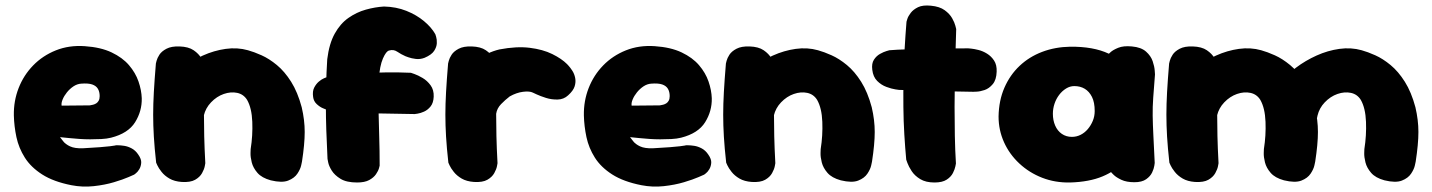

<svg xmlns="http://www.w3.org/2000/svg" viewBox="-20 -671 5273 707"><path d="M243 11Q177 -2 135.5 -28.5Q94 -55 71.5 -90.5Q49 -126 40.5 -166Q32 -206 31 -246Q30 -299 48.5 -346.5Q67 -394 102 -430Q137 -466 185.5 -485.5Q234 -505 292 -501Q351 -497 391 -478Q431 -459 455 -431Q479 -403 490 -371Q501 -339 502 -309Q503 -262 477.5 -221Q452 -180 389 -164Q373 -160 353 -159Q333 -158 312 -158Q291 -158 271 -159.5Q251 -161 235.5 -162.5Q220 -164 210.5 -165Q201 -166 201 -166Q205 -161 213 -150.5Q221 -140 238 -132Q255 -124 285 -125Q324 -127 348 -129Q372 -131 385 -132.5Q398 -134 402.5 -135Q407 -136 407 -136Q407 -136 415.5 -136Q424 -136 437.5 -134Q451 -132 465 -124.5Q479 -117 489 -102Q501 -85 500 -71.5Q499 -58 493 -48Q487 -38 480.5 -33Q474 -28 474 -28Q474 -28 453.5 -19Q433 -10 399.5 0Q366 10 325 14.5Q284 19 243 11ZM207 -282 310 -283Q310 -283 313.5 -283.5Q317 -284 323 -285.5Q329 -287 334.5 -290.5Q340 -294 343.5 -300.5Q347 -307 347 -317Q347 -333 340.5 -344Q334 -355 319.5 -360Q305 -365 279 -363Q264 -362 250.5 -353Q237 -344 226.5 -331Q216 -318 210.5 -304.5Q205 -291 207 -282Z M977 -7Q944 -16 928 -34.5Q912 -53 907 -73Q902 -93 902.5 -107.5Q903 -122 903 -122Q911 -172 909 -222.5Q907 -273 890 -303Q877 -324 853.5 -329Q830 -334 804 -325Q778 -316 757 -294Q737 -273 730.5 -245.5Q724 -218 724 -192Q724 -166 722 -150Q721 -129 720.5 -119Q720 -109 720.5 -103Q721 -97 719 -86Q719 -86 718.5 -77.5Q718 -69 713 -57.5Q708 -46 694 -37Q680 -28 652 -26Q630 -25 612.5 -37.5Q595 -50 585 -62.5Q575 -75 575 -75Q566 -87 564 -99.5Q562 -112 562.5 -131.5Q563 -151 561 -183Q555 -223 554 -248Q553 -273 556.5 -291Q560 -309 569 -326.5Q578 -344 594 -368Q617 -396 651.5 -422Q686 -448 727 -466.5Q768 -485 811 -491Q854 -497 893 -486Q915 -480 943 -467.5Q971 -455 999.5 -431.5Q1028 -408 1052 -370Q1076 -332 1091 -276Q1102 -229 1102 -185Q1102 -141 1092 -76Q1092 -76 1089 -62Q1086 -48 1075 -31.5Q1064 -15 1041 -6Q1018 3 977 -7ZM649 -1Q622 -3 604 -13.5Q586 -24 575 -38Q564 -52 559.5 -62Q555 -72 555 -72Q549 -126 546.5 -168Q544 -210 544 -248.5Q544 -287 546.5 -332Q549 -377 554 -437Q554 -437 556.5 -447Q559 -457 567 -469.5Q575 -482 593 -491.5Q611 -501 641 -500Q674 -499 693 -486Q712 -473 721.5 -456.5Q731 -440 734 -427.5Q737 -415 737 -415Q734 -367 732.5 -328Q731 -289 731 -251Q731 -213 732 -169.5Q733 -126 736 -70Q736 -70 734 -59Q732 -48 724 -33.5Q716 -19 698.5 -9Q681 1 649 -1Z M1295 1Q1256 1 1234 -12.5Q1212 -26 1201.5 -43Q1191 -60 1188.5 -73Q1186 -86 1186 -86Q1183 -146 1181.5 -192.5Q1180 -239 1180 -279.5Q1180 -320 1181 -362Q1182 -404 1185 -453Q1192 -510 1212.5 -547Q1233 -584 1263 -605Q1293 -626 1327 -635.5Q1361 -645 1394 -647Q1439 -646 1476.5 -631Q1514 -616 1541.5 -593Q1569 -570 1583 -545Q1583 -545 1586 -535.5Q1589 -526 1588.5 -512Q1588 -498 1578.5 -483.5Q1569 -469 1543 -458Q1527 -452 1511 -454Q1495 -456 1484 -460Q1473 -464 1473 -464Q1457 -471 1443 -480.5Q1429 -490 1413 -485Q1402 -483 1390 -455.5Q1378 -428 1375 -379Q1373 -311 1374 -260.5Q1375 -210 1376.5 -164Q1378 -118 1378 -61Q1378 -61 1375.5 -51.5Q1373 -42 1364.5 -29.5Q1356 -17 1339.5 -8Q1323 1 1295 1ZM1577 -315Q1576 -292 1565.5 -279Q1555 -266 1541.5 -260Q1528 -254 1517.5 -252.5Q1507 -251 1507 -251Q1418 -253 1334.5 -254Q1251 -255 1180 -268Q1180 -268 1169 -272.5Q1158 -277 1146.5 -287.5Q1135 -298 1133 -314Q1130 -335 1137 -348.5Q1144 -362 1154 -370.5Q1164 -379 1172.5 -382.5Q1181 -386 1181 -386Q1225 -391 1261.5 -395Q1298 -399 1332.5 -401.5Q1367 -404 1405.5 -404.5Q1444 -405 1493 -403Q1493 -403 1506 -398.5Q1519 -394 1536 -384Q1553 -374 1565.5 -357Q1578 -340 1577 -315Z M1712 -40Q1687 -38 1673.5 -54.5Q1660 -71 1654.5 -93.5Q1649 -116 1648 -133.5Q1647 -151 1647 -151Q1639 -184 1636.5 -203Q1634 -222 1635 -232.5Q1636 -243 1637.5 -250Q1639 -257 1639 -266Q1643 -325 1668 -371.5Q1693 -418 1733 -448Q1773 -478 1819 -489Q1882 -501 1930.5 -495Q1979 -489 2013.5 -472Q2048 -455 2068 -435Q2068 -435 2074 -428.5Q2080 -422 2087.5 -410.5Q2095 -399 2098 -384Q2101 -369 2096 -353Q2091 -337 2072 -320Q2056 -305 2033.5 -304.5Q2011 -304 1990.5 -310.5Q1970 -317 1956 -323.5Q1942 -330 1942 -330Q1930 -336 1906 -333Q1882 -330 1857 -316Q1840 -303 1825 -287.5Q1810 -272 1807 -252Q1805 -231 1803 -212Q1801 -193 1800 -175Q1799 -157 1799 -137Q1799 -117 1800 -93Q1800 -93 1793 -81Q1786 -69 1767 -56.5Q1748 -44 1712 -40ZM1725 -1Q1698 -3 1680 -13.5Q1662 -24 1651 -38Q1640 -52 1635.5 -62Q1631 -72 1631 -72Q1625 -126 1622.5 -168Q1620 -210 1620 -248.5Q1620 -287 1622.5 -332Q1625 -377 1630 -437Q1630 -437 1632.5 -447Q1635 -457 1643 -469.5Q1651 -482 1669 -491.5Q1687 -501 1717 -500Q1750 -499 1769 -486Q1788 -473 1797.5 -456.5Q1807 -440 1810 -427.5Q1813 -415 1813 -415Q1810 -367 1808.5 -328Q1807 -289 1807 -251Q1807 -213 1808 -169.5Q1809 -126 1812 -70Q1812 -70 1810 -59Q1808 -48 1800 -33.5Q1792 -19 1774.5 -9Q1757 1 1725 -1Z M2342 11Q2276 -2 2234.5 -28.5Q2193 -55 2170.5 -90.5Q2148 -126 2139.5 -166Q2131 -206 2130 -246Q2129 -299 2147.5 -346.5Q2166 -394 2201 -430Q2236 -466 2284.5 -485.5Q2333 -505 2391 -501Q2450 -497 2490 -478Q2530 -459 2554 -431Q2578 -403 2589 -371Q2600 -339 2601 -309Q2602 -262 2576.5 -221Q2551 -180 2488 -164Q2472 -160 2452 -159Q2432 -158 2411 -158Q2390 -158 2370 -159.5Q2350 -161 2334.5 -162.5Q2319 -164 2309.5 -165Q2300 -166 2300 -166Q2304 -161 2312 -150.5Q2320 -140 2337 -132Q2354 -124 2384 -125Q2423 -127 2447 -129Q2471 -131 2484 -132.5Q2497 -134 2501.5 -135Q2506 -136 2506 -136Q2506 -136 2514.5 -136Q2523 -136 2536.5 -134Q2550 -132 2564 -124.5Q2578 -117 2588 -102Q2600 -85 2599 -71.5Q2598 -58 2592 -48Q2586 -38 2579.5 -33Q2573 -28 2573 -28Q2573 -28 2552.5 -19Q2532 -10 2498.5 0Q2465 10 2424 14.5Q2383 19 2342 11ZM2306 -282 2409 -283Q2409 -283 2412.5 -283.5Q2416 -284 2422 -285.5Q2428 -287 2433.5 -290.5Q2439 -294 2442.5 -300.5Q2446 -307 2446 -317Q2446 -333 2439.5 -344Q2433 -355 2418.5 -360Q2404 -365 2378 -363Q2363 -362 2349.5 -353Q2336 -344 2325.5 -331Q2315 -318 2309.5 -304.5Q2304 -291 2306 -282Z M3076 -7Q3043 -16 3027 -34.5Q3011 -53 3006 -73Q3001 -93 3001.5 -107.5Q3002 -122 3002 -122Q3010 -172 3008 -222.5Q3006 -273 2989 -303Q2976 -324 2952.5 -329Q2929 -334 2903 -325Q2877 -316 2856 -294Q2836 -273 2829.5 -245.5Q2823 -218 2823 -192Q2823 -166 2821 -150Q2820 -129 2819.5 -119Q2819 -109 2819.5 -103Q2820 -97 2818 -86Q2818 -86 2817.5 -77.5Q2817 -69 2812 -57.5Q2807 -46 2793 -37Q2779 -28 2751 -26Q2729 -25 2711.5 -37.5Q2694 -50 2684 -62.5Q2674 -75 2674 -75Q2665 -87 2663 -99.5Q2661 -112 2661.5 -131.5Q2662 -151 2660 -183Q2654 -223 2653 -248Q2652 -273 2655.5 -291Q2659 -309 2668 -326.5Q2677 -344 2693 -368Q2716 -396 2750.5 -422Q2785 -448 2826 -466.5Q2867 -485 2910 -491Q2953 -497 2992 -486Q3014 -480 3042 -467.5Q3070 -455 3098.5 -431.5Q3127 -408 3151 -370Q3175 -332 3190 -276Q3201 -229 3201 -185Q3201 -141 3191 -76Q3191 -76 3188 -62Q3185 -48 3174 -31.5Q3163 -15 3140 -6Q3117 3 3076 -7ZM2748 -1Q2721 -3 2703 -13.5Q2685 -24 2674 -38Q2663 -52 2658.5 -62Q2654 -72 2654 -72Q2648 -126 2645.5 -168Q2643 -210 2643 -248.5Q2643 -287 2645.5 -332Q2648 -377 2653 -437Q2653 -437 2655.5 -447Q2658 -457 2666 -469.5Q2674 -482 2692 -491.5Q2710 -501 2740 -500Q2773 -499 2792 -486Q2811 -473 2820.5 -456.5Q2830 -440 2833 -427.5Q2836 -415 2836 -415Q2833 -367 2831.5 -328Q2830 -289 2830 -251Q2830 -213 2831 -169.5Q2832 -126 2835 -70Q2835 -70 2833 -59Q2831 -48 2823 -33.5Q2815 -19 2797.5 -9Q2780 1 2748 -1Z M3421 1Q3389 1 3368.5 -11.5Q3348 -24 3337 -41Q3326 -58 3321.5 -70.5Q3317 -83 3317 -83Q3313 -126 3310 -175.5Q3307 -225 3306.5 -277.5Q3306 -330 3307 -383.5Q3308 -437 3311 -489.5Q3314 -542 3318 -591Q3318 -591 3321 -601Q3324 -611 3333.5 -623.5Q3343 -636 3360.5 -644.5Q3378 -653 3408 -650Q3440 -647 3458.5 -633.5Q3477 -620 3486 -604Q3495 -588 3498 -576Q3501 -564 3501 -564Q3500 -526 3498.5 -479.5Q3497 -433 3496 -382Q3495 -331 3495 -277.5Q3495 -224 3496 -171Q3497 -118 3500 -69Q3500 -69 3498 -58.5Q3496 -48 3489 -34Q3482 -20 3466 -9.5Q3450 1 3421 1ZM3564 -333Q3485 -334 3415 -336.5Q3345 -339 3290 -340Q3290 -340 3276.5 -342Q3263 -344 3244 -351Q3225 -358 3210 -373Q3195 -388 3192 -414Q3189 -437 3198 -451Q3207 -465 3220.5 -472.5Q3234 -480 3244.5 -483Q3255 -486 3255 -486Q3263 -487 3285 -488Q3307 -489 3338 -490Q3369 -491 3405 -491.5Q3441 -492 3477 -492.5Q3513 -493 3545 -493Q3545 -493 3556 -492Q3567 -491 3583 -487Q3599 -483 3614.5 -473.5Q3630 -464 3640.5 -448Q3651 -432 3650 -407Q3649 -377 3635.5 -361Q3622 -345 3605.5 -339.5Q3589 -334 3576.5 -333.5Q3564 -333 3564 -333Z M3920 1Q3865 2 3817.5 -16.5Q3770 -35 3733.5 -69Q3697 -103 3677 -147.5Q3657 -192 3657 -242Q3658 -301 3678.5 -348Q3699 -395 3734.5 -428.5Q3770 -462 3817.5 -480Q3865 -498 3920 -499Q4006 -500 4062.5 -473.5Q4119 -447 4147 -391.5Q4175 -336 4175 -250Q4175 -200 4161.5 -155.5Q4148 -111 4118.5 -76.5Q4089 -42 4040 -21.5Q3991 -1 3920 1ZM3927 -167Q3944 -167 3959 -174.5Q3974 -182 3985.5 -195.5Q3997 -209 4004 -226Q4011 -243 4011 -262Q4011 -294 4001 -314Q3991 -334 3974.5 -344Q3958 -354 3936 -354Q3920 -354 3905.5 -345Q3891 -336 3880 -321.5Q3869 -307 3863 -289Q3857 -271 3857 -252Q3857 -228 3865.5 -208.5Q3874 -189 3890 -178Q3906 -167 3927 -167ZM4157 0Q4128 0 4109 -9Q4090 -18 4081 -27Q4072 -36 4072 -36Q4065 -109 4059 -177.5Q4053 -246 4053 -318Q4053 -390 4060 -470Q4060 -470 4069 -478.5Q4078 -487 4097.5 -495Q4117 -503 4148 -500Q4182 -497 4200 -481Q4218 -465 4224.5 -445.5Q4231 -426 4232 -411.5Q4233 -397 4233 -397Q4229 -346 4226.5 -311.5Q4224 -277 4224.5 -245Q4225 -213 4227 -173Q4229 -133 4232 -71Q4232 -71 4230.5 -60.5Q4229 -50 4222.5 -36Q4216 -22 4200.5 -11Q4185 0 4157 0Z M4708 -7Q4675 -16 4659 -34.5Q4643 -53 4638 -73Q4633 -93 4633.5 -107.5Q4634 -122 4634 -122Q4642 -172 4640 -222.5Q4638 -273 4621 -303Q4608 -324 4584.5 -329Q4561 -334 4535 -325Q4509 -316 4488 -294Q4468 -273 4461.5 -245.5Q4455 -218 4455 -192Q4455 -166 4453 -150Q4452 -129 4451.5 -119Q4451 -109 4451.5 -103Q4452 -97 4450 -86Q4450 -86 4449.5 -77.5Q4449 -69 4444 -57.5Q4439 -46 4425 -37Q4411 -28 4383 -26Q4361 -25 4343.5 -37.5Q4326 -50 4316 -62.5Q4306 -75 4306 -75Q4297 -87 4295 -99.5Q4293 -112 4293.5 -131.5Q4294 -151 4292 -183Q4286 -223 4285 -248Q4284 -273 4287.5 -291Q4291 -309 4300 -326.5Q4309 -344 4325 -368Q4348 -396 4382.5 -422Q4417 -448 4458 -466.5Q4499 -485 4542 -491Q4585 -497 4624 -486Q4646 -480 4674 -467.5Q4702 -455 4730.5 -431.5Q4759 -408 4783 -370Q4807 -332 4822 -276Q4833 -229 4833 -185Q4833 -141 4823 -76Q4823 -76 4820 -62Q4817 -48 4806 -31.5Q4795 -15 4772 -6Q4749 3 4708 -7ZM4380 -1Q4353 -3 4335 -13.5Q4317 -24 4306 -38Q4295 -52 4290.5 -62Q4286 -72 4286 -72Q4280 -126 4277.5 -168Q4275 -210 4275 -248.5Q4275 -287 4277.5 -332Q4280 -377 4285 -437Q4285 -437 4287.5 -447Q4290 -457 4298 -469.5Q4306 -482 4324 -491.5Q4342 -501 4372 -500Q4405 -499 4424 -486Q4443 -473 4452.5 -456.5Q4462 -440 4465 -427.5Q4468 -415 4468 -415Q4465 -367 4463.5 -328Q4462 -289 4462 -251Q4462 -213 4463 -169.5Q4464 -126 4467 -70Q4467 -70 4465 -59Q4463 -48 4455 -33.5Q4447 -19 4429.5 -9Q4412 1 4380 -1ZM5078 -7Q5045 -16 5029 -34.5Q5013 -53 5008 -73Q5003 -93 5003.5 -107.5Q5004 -122 5004 -122Q5012 -172 5010 -222.5Q5008 -273 4991 -303Q4978 -324 4954.5 -329Q4931 -334 4905 -325Q4879 -316 4858 -294Q4838 -273 4831.5 -245.5Q4825 -218 4825 -192Q4825 -166 4823 -150Q4822 -129 4822 -119Q4822 -109 4822 -103Q4822 -97 4820 -86Q4820 -86 4819.5 -77.5Q4819 -69 4814 -57.5Q4809 -46 4795 -37Q4781 -28 4753 -26Q4731 -25 4713.5 -37.5Q4696 -50 4686 -62.5Q4676 -75 4676 -75Q4667 -87 4665 -99.5Q4663 -112 4663.5 -131.5Q4664 -151 4662 -183Q4656 -223 4655 -248Q4654 -273 4657.5 -291Q4661 -309 4670 -326.5Q4679 -344 4695 -368Q4718 -396 4752.5 -422Q4787 -448 4828 -466.5Q4869 -485 4912 -491Q4955 -497 4994 -486Q5016 -480 5044 -467.5Q5072 -455 5100.5 -431.5Q5129 -408 5153 -370Q5177 -332 5192 -276Q5203 -229 5203 -185Q5203 -141 5193 -76Q5193 -76 5190 -62Q5187 -48 5176 -31.5Q5165 -15 5142 -6Q5119 3 5078 -7Z"/></svg>

Font: Sour Gummy Black
Style: Regular
Weight: 900
Designer: Stefie Justprince
Foundry: Eifetstype
Version: Version 1.000